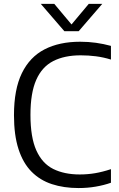

<svg xmlns="http://www.w3.org/2000/svg" viewBox="-20 -966 616 996"><path d="M387.5 9.5Q311 9.5 249.2 -10.8Q187.5 -31 143.5 -75.5Q99.5 -120 76 -192.5Q52.5 -265 52.5 -368.5Q52.5 -502.5 93.5 -586.5Q134.5 -670.5 211.2 -710Q288 -749.5 395.5 -749.5Q438.5 -749.5 477.8 -744Q517 -738.5 555.5 -728V-657Q516.5 -669 477.8 -674Q439 -679 398.5 -679Q314.5 -679 256.2 -649.2Q198 -619.5 168 -551.8Q138 -484 138 -370.5Q138 -253.5 168.5 -185.8Q199 -118 256.2 -89.5Q313.5 -61 393.5 -61Q434.5 -61 473 -67.5Q511.5 -74 555.5 -88.5V-18Q518.5 -5 476.2 2.2Q434 9.5 387.5 9.5ZM314 -804 191.5 -946H261.5L359.5 -829H342.5L440.5 -946H510.5L388 -804Z"/></svg>

Font: Encode Sans SC Condensed Thin
Style: Regular
Weight: 400
Version: Version 3.002